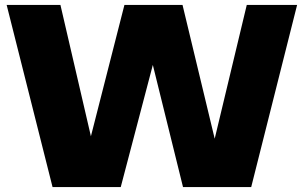

<svg xmlns="http://www.w3.org/2000/svg" viewBox="-20 -760 1234 780"><path d="M193.5 0 7 -740H225.5L375.5 -93.5H320.5L485.5 -740H721.5L877 -93.5H827.5L982.5 -740H1187L1000.5 0H723.5L573 -609H630.5L470.5 0Z"/></svg>

Font: Encode Sans SC Black
Style: Regular
Weight: 900
Version: Version 3.002